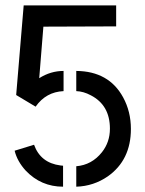

<svg xmlns="http://www.w3.org/2000/svg" viewBox="-20 -704 548 724"><path d="M41 -345.7 69.3 -683.6H418V-604.5L143.6 -603.5L127.9 -409.2Q170.9 -436.5 219.7 -436.5V-360.4Q153.3 -357.4 114.3 -301.8ZM267.6 0V-77.1Q326.2 -82 364.3 -129.9Q394.5 -168 394.5 -218.8Q394.5 -307.6 322.3 -344.7Q294.9 -359.4 267.6 -360.4V-436.5Q390.6 -435.5 444.3 -336.9Q473.6 -283.2 473.6 -217.8Q473.6 -100.6 386.7 -39.1Q333 -2 267.6 0ZM35.2 -135.7 108.4 -158.2Q132.8 -89.8 208 -80.1Q212.9 -79.1 217.8 -79.1V0Q134.8 0 77.1 -60.5Q44.9 -95.7 35.2 -135.7Z"/></svg>

Font: Post No Bills Jaffna SemiBold
Style: Regular
Weight: 600
Designer: Kosala Senevirathne, Siva Puranthara, Lasantha Premarathna, Tharique Azeez
Foundry: Mooniak
Version: Version 1.220 ; ttfautohint (v1.6)